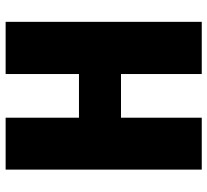

<svg xmlns="http://www.w3.org/2000/svg" viewBox="-48 -706 754 699"><g transform="rotate(-90 329.5 -357.0)"><path d="M599 0H409V-294H250V0H61V-714H250V-447H409V-714H599Z"/></g></svg>

Font: Noto Sans Display SemiCondensed Black
Style: Regular
Weight: 900
Width: 4
Designer: Monotype Design Team
Foundry: Monotype Imaging Inc.
Version: Version 1.900